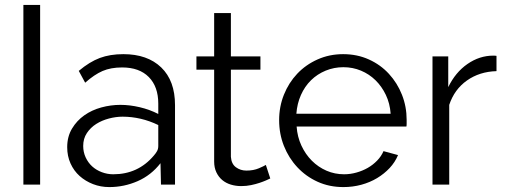

<svg xmlns="http://www.w3.org/2000/svg" viewBox="-20 -750 2053 780"><path d="M75 0V-730H143V0Z M424 10Q389 10 358 -2Q327 -14 303.5 -35Q280 -56 266.5 -86Q253 -116 253 -152Q253 -195 272.5 -227.5Q292 -260 322.5 -281.5Q353 -303 391.5 -313.5Q430 -324 469 -324Q507 -324 547.5 -314.5Q588 -305 623 -287V-329Q623 -398 584.5 -437Q546 -476 476 -476Q430 -476 396.5 -461.5Q363 -447 326 -414L300 -462Q344 -499 385.5 -514.5Q427 -530 481 -530Q579 -530 635 -476Q691 -422 691 -323V0H634L632 -87Q594 -38 539 -14Q484 10 424 10ZM440 -42Q541 -42 605 -118Q613 -127 618 -136Q623 -145 623 -157V-242Q588 -259 551.5 -267.5Q515 -276 478 -276Q451 -276 422.5 -268.5Q394 -261 371 -246.5Q348 -232 333 -209.5Q318 -187 318 -157Q318 -132 328 -110.5Q338 -89 354.5 -74Q371 -59 393.5 -50.5Q416 -42 440 -42Z M1078 -25Q1072 -22 1060.5 -17Q1049 -12 1034 -7Q1019 -2 1000 2Q981 6 960 6Q938 6 918 0Q898 -6 883 -18.5Q868 -31 859 -50Q850 -69 850 -94V-467H778V-521H850V-697H918V-521H1038V-467H918V-113Q920 -84 938.5 -70.5Q957 -57 981 -57Q1010 -57 1032 -66.5Q1054 -76 1060 -80Z M1375 10Q1318 10 1270.5 -11.5Q1223 -33 1188 -70.5Q1153 -108 1133.5 -157Q1114 -206 1114 -262Q1114 -317 1133.5 -365.5Q1153 -414 1187.5 -450.5Q1222 -487 1270 -508.5Q1318 -530 1374 -530Q1431 -530 1478.5 -508.5Q1526 -487 1560 -450Q1594 -413 1613 -365Q1632 -317 1632 -263Q1632 -255 1632 -247Q1632 -239 1631 -236H1185Q1188 -194 1204.5 -158.5Q1221 -123 1247 -97Q1273 -71 1306.5 -56.5Q1340 -42 1378 -42Q1403 -42 1428 -49Q1453 -56 1474 -68Q1495 -80 1512 -97.5Q1529 -115 1538 -136L1597 -120Q1585 -91 1563 -67.5Q1541 -44 1512 -26.5Q1483 -9 1448 0.5Q1413 10 1375 10ZM1567 -288Q1564 -330 1547.5 -364.5Q1531 -399 1505.5 -424Q1480 -449 1446.5 -463Q1413 -477 1375 -477Q1337 -477 1303 -463Q1269 -449 1243.5 -424Q1218 -399 1202.5 -364Q1187 -329 1184 -288Z M1997 -461Q1928 -459 1877 -423Q1826 -387 1805 -324V0H1737V-521H1801V-396Q1830 -456 1879 -490Q1928 -524 1984 -524Q1992 -524 1997 -523Z"/></svg>

Font: IngvarSans
Style: Regular
Weight: 400
Version: Version 1.000